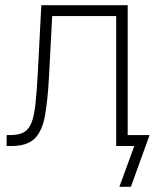

<svg xmlns="http://www.w3.org/2000/svg" viewBox="-20 -559 593 735"><path d="M5.4 0V-42H20Q52.2 -42 71.3 -52.7Q90.3 -63.5 100.6 -89.4Q110.8 -115.2 115.7 -160.6Q120.6 -206.1 124.5 -274.9L138.2 -539.1H468.8V0H424.8V-497.6H179.7L167.5 -264.2Q162.6 -173.3 151.9 -114.7Q141.1 -56.2 112.1 -28.1Q83 0 23.4 0ZM437 156.2 494.1 0H442.4V-42H552.7L481 156.2Z"/></svg>

Font: Inter 18pt ExtraLight
Style: Regular
Weight: 250
Designer: Rasmus Andersson
Foundry: rsms
Version: Version 4.001;git-66647c0bb